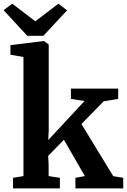

<svg xmlns="http://www.w3.org/2000/svg" viewBox="-40 -1048 706 1068"><path d="M32.5 0V-59L90.5 -68.5V-731L18 -743.5V-797L202.5 -819.5H205L231 -800.5V-322.5L228.5 -269L430 -486L354.5 -498V-555H617.5V-498L536.5 -484.5L413 -358L590 -68L645.5 -59V0H379.5V-59L432 -68.5L315.5 -270.5L228 -181L230.5 -133.5V-68.5L293 -59V0ZM111.5 -849 -20 -991.5 28 -1027.5 156.5 -929.5 285 -1027.5 333 -990.5 201.5 -849Z"/></svg>

Font: Merriweather 20pt
Style: Bold
Weight: 700
Version: Version 2.100